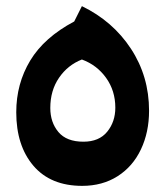

<svg xmlns="http://www.w3.org/2000/svg" viewBox="-20 -588 539 626"><path d="M33 -222Q33 -315 78.5 -390.5Q124 -466 222 -518L247 -568Q348 -519 407 -429Q466 -339 466 -227Q466 -157 439.5 -101Q413 -45 363.5 -13.5Q314 18 248 18Q145 18 89 -47.5Q33 -113 33 -222ZM356 -237Q356 -292 326 -334Q296 -376 247 -394Q201 -376 172.5 -334.5Q144 -293 144 -236Q144 -189 170.5 -157.5Q197 -126 252 -126Q303 -126 329.5 -158.5Q356 -191 356 -237Z"/></svg>

Font: FiraGOUPP
Style: Bold
Weight: 700
Designer: bBox Type
Foundry: bBox Type GmbH
Version: Version 1.001